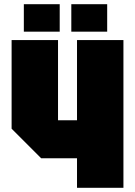

<svg xmlns="http://www.w3.org/2000/svg" viewBox="-20 -890 640 910"><path d="M565 -700V0H345V-140H175L35 -280V-700H255V-320H345V-700ZM93 -740V-870H263V-740ZM318 -740V-870H488V-740Z"/></svg>

Font: Tektur SemiCondensed Black
Style: Regular
Weight: 900
Width: 4
Designer: Adam Jagosz
Foundry: Adam Jagosz
Version: Version 1.005;gftools[0.9.30]